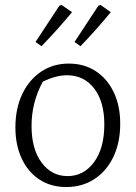

<svg xmlns="http://www.w3.org/2000/svg" viewBox="-20 -745 546 773"><path d="M247 8Q185 8 139 -22Q93 -52 67.5 -106.5Q42 -161 42 -232Q42 -308 69.5 -366Q97 -424 145.5 -456.5Q194 -489 257 -489Q319 -489 365.5 -458.5Q412 -428 438 -373.5Q464 -319 464 -247Q464 -171 436.5 -113.5Q409 -56 360 -24Q311 8 247 8ZM252 -36Q317 -36 358.5 -92Q400 -148 400 -244Q400 -336 359 -389Q318 -442 250 -442Q205 -442 152 -416Q107 -332 107 -238Q107 -145 147.5 -90.5Q188 -36 252 -36ZM123 -576 219 -722 228 -725 270 -696Q241 -661 210 -626.5Q179 -592 147 -559ZM280 -576 376 -722 385 -725 426 -696Q397 -661 366.5 -626.5Q336 -592 304 -559Z"/></svg>

Font: Piazzolla Light
Style: Regular
Weight: 300
Designer: Juan Pablo del Peral
Foundry: Huerta Tipografica
Version: Version 1.330